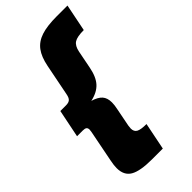

<svg xmlns="http://www.w3.org/2000/svg" viewBox="-270 -805 991 991"><g transform="rotate(-45 226.0 -309.0)"><path d="M191 -309Q228 -298 244.5 -279.5Q261 -261 261 -228Q261 -208 255 -181L236 -84Q234 -68 234 -64Q234 -41 250.5 -32Q267 -23 308 -23L278 126H200Q113 126 75.5 104Q38 82 38 29Q38 8 44 -21L78 -194L80 -210Q80 -222 73.5 -227Q67 -232 52 -232H10L41 -385H83Q102 -385 111.5 -393.5Q121 -402 125 -424L159 -596Q170 -652 194 -684Q218 -716 261 -730Q304 -744 374 -744H452L422 -595Q373 -595 353 -582Q333 -569 326 -534L307 -437Q296 -379 269 -349.5Q242 -320 191 -309Z"/></g></svg>

Font: Gontserrat ExtraBold
Style: Italic
Weight: 800
Italic angle: -11.3°
Designer: Julieta Ulanovsky
Foundry: Julieta Ulanovsky
Version: Version 6.001